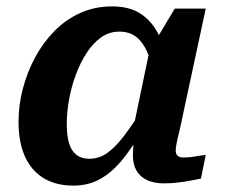

<svg xmlns="http://www.w3.org/2000/svg" viewBox="-20 -569 704 601"><path d="M505 -352 461 -335Q454 -376 441 -406Q428 -436 407 -453Q386 -470 353 -470Q322 -470 296.5 -452Q271 -434 251 -403Q231 -372 217 -334Q203 -296 196 -256.5Q189 -217 189 -181Q189 -145 196 -121Q203 -97 219 -84.5Q235 -72 259 -72Q290 -72 315.5 -90Q341 -108 368 -143.5Q395 -179 428 -231L446 -198Q411 -133 376 -85.5Q341 -38 301 -13Q261 12 210 12Q154 12 115.5 -12Q77 -36 57.5 -80.5Q38 -125 38 -187Q38 -240 51.5 -291.5Q65 -343 90 -389.5Q115 -436 150.5 -472Q186 -508 231.5 -528.5Q277 -549 331 -549Q388 -549 424 -523.5Q460 -498 479.5 -454Q499 -410 505 -352ZM624 -542 554 -216Q547 -181 541 -157Q535 -133 532.5 -119Q530 -105 530 -98Q530 -87 536 -81.5Q542 -76 555 -76Q574 -76 592.5 -79.5Q611 -83 624 -84L609 -10Q594 -7 575.5 -3.5Q557 0 536.5 2.5Q516 5 493 5Q463 5 441 -5Q419 -15 407.5 -34.5Q396 -54 396 -82Q396 -91 397 -109Q398 -127 401 -151L392 -142L449 -416L457 -425L527 -542Z"/></svg>

Font: Roboto Serif SemiBold
Style: Italic
Weight: 600
Italic angle: -10°
Version: Version 1.007